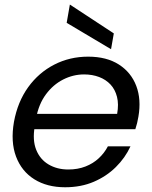

<svg xmlns="http://www.w3.org/2000/svg" viewBox="-20 -802 660 831"><path d="M111.1 -242.9 124.1 -309.2H487Q494.5 -350.8 486.4 -382.8Q478.3 -414.8 458.2 -436.3Q438.1 -457.7 408.7 -468.8Q379.3 -479.9 344.1 -479.9Q296.7 -479.9 253.3 -457.8Q209.9 -435.7 178.8 -393.7Q147.6 -351.7 136.1 -290.1L130.4 -254.9Q119.9 -195.6 136.7 -153.7Q153.5 -111.8 190.4 -90.1Q227.4 -68.4 275.5 -68.4Q316.6 -68.4 349.9 -81.4Q383.1 -94.3 407.5 -117.1Q431.9 -139.8 446.9 -168.6H544.7Q521.9 -118.9 481.5 -79Q441.2 -39 385.8 -15.2Q330.4 8.5 261.9 8.5Q183.9 8.5 128.6 -26Q73.4 -60.5 49.4 -124.4Q25.4 -188.3 40.4 -274.5Q56.4 -361.5 102 -424.7Q147.6 -487.8 214.8 -522.3Q281.9 -556.8 361.4 -556.8Q441.4 -556.8 494.6 -522.7Q547.7 -488.6 569.9 -429.9Q592 -371.2 579 -296.9Q576.5 -282.4 573.5 -269.6Q570.5 -256.9 565.8 -242.9ZM268.6 -703.2 282.4 -782.3 472.6 -657.4 460.6 -589Z"/></svg>

Font: Poppins Variable
Style: Italic
Weight: 100
Italic angle: -10°
Designer: Jonny Pinhorn
Foundry: Indian Type Foundry
Version: Version 6.000